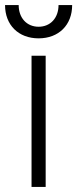

<svg xmlns="http://www.w3.org/2000/svg" viewBox="-33 -741 306 761"><path d="M120 -635C73 -635 41 -670 41 -721H-13C-13 -642 40 -589 120 -589C200 -589 253 -642 253 -721H199C199 -670 167 -635 120 -635ZM92 0H148V-520H92Z"/></svg>

Font: Fixel Display Light
Style: Regular
Weight: 300
Designer: AlfaBravo + MacPaw
Foundry: Kyrylo Tkachov, Marchela Mozhyna, Serhii Makarenko, Maria Weinstein, Zakhar Kryvoshyya
Version: Version 1.211